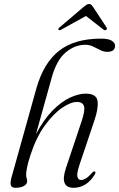

<svg xmlns="http://www.w3.org/2000/svg" viewBox="-20 -908 582 937"><path d="M129 -152.5Q116.5 -114.5 112 -91.2Q107.5 -68 107.5 -55Q107.5 -45 110 -38.8Q112.5 -32.5 112.5 -23.5Q112.5 -9.5 96.8 -0.5Q81 8.5 56 8.5Q36.5 8.5 32.8 -4.8Q29 -18 37.5 -47L157.5 -476.5Q192.5 -600.5 268 -660Q343.5 -719.5 473.5 -719.5Q508.5 -719.5 525 -709.5Q541.5 -699.5 541.5 -684.5Q541.5 -655 503 -655Q486 -655 469 -663.8Q452 -672.5 434.2 -681Q416.5 -689.5 396 -689.5Q345 -689.5 300.5 -652Q256 -614.5 232.5 -529.5L155.5 -253Q193.5 -325 236.5 -368.5Q279.5 -412 321.5 -431.5Q363.5 -451 398 -451Q451 -451 456 -415.2Q461 -379.5 440.5 -319.5L368.5 -105.5Q353.5 -61 357.8 -45.2Q362 -29.5 376 -29.5Q386 -29.5 398.8 -37Q411.5 -44.5 429.5 -65Q438 -73.5 443 -71Q449 -68.5 442.5 -56.5Q402.5 8.5 339 8.5Q269.5 8.5 302 -88.5L378 -315.5Q396.5 -370 389.8 -390.2Q383 -410.5 356 -410.5Q325.5 -410.5 283 -381.8Q240.5 -353 198.8 -295.5Q157 -238 129 -152.5ZM497.5 -762Q492 -758 484.5 -764L399.5 -830L280 -764Q269.5 -758.5 266 -762Q261.5 -766.5 270.5 -774L388.5 -874.5Q396.5 -881 402.2 -884.8Q408 -888.5 415 -888.5Q421.5 -888.5 425.5 -884.8Q429.5 -881 434 -874.5L500 -774Q504.5 -766.5 497.5 -762Z"/></svg>

Font: Fraunces 72pt Light
Style: Italic
Weight: 300
Italic angle: -16°
Version: Version 1.000;[b76b70a41]